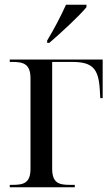

<svg xmlns="http://www.w3.org/2000/svg" viewBox="-20 -786 469 806"><path d="M178 -616V-606H187C236 -648 315 -721 343 -756V-766H257C237 -721 206 -662 178 -616ZM21 0H294V-10H273C227 -10 199 -18 199 -78V-526H282C366 -526 394 -501 399 -408L401 -374H411V-536H21V-526H33C79 -526 108 -517 108 -457V-78C108 -18 80 -10 33 -10H21Z"/></svg>

Font: Noto Serif Display SemiCondensed
Style: Regular
Weight: 400
Width: 4
Designer: Monotype Design Team
Foundry: Monotype Imaging Inc.
Version: Version 2.009